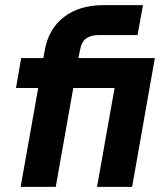

<svg xmlns="http://www.w3.org/2000/svg" viewBox="-20 -724 634 744"><path d="M492 0H356L424 -383H264L196 0H60L128 -383H42L62 -499H148L154 -532Q169 -613 228.5 -658.5Q288 -704 380 -704H534L513 -588H361Q333 -588 314.5 -575.5Q296 -563 290 -530L284 -499H580Z"/></svg>

Font: Bai Jamjuree
Style: Bold Italic
Weight: 700
Italic angle: -10°
Designer: Katatrad Aksorn Co.,Ltd.
Foundry: Cadson Demak Co.,Ltd.
Version: Version 1.000; ttfautohint (v1.6)